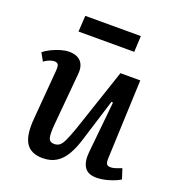

<svg xmlns="http://www.w3.org/2000/svg" viewBox="-132 -823 870 945"><g transform="rotate(20 303.0 -351.0)"><path d="M12 -474Q28 -487 50.5 -498Q73 -509 97 -516Q121 -523 140 -523Q182 -523 202.5 -500.5Q223 -478 219 -435L194 -157Q190 -109 196 -90Q202 -71 225 -71Q242 -71 253.5 -80Q265 -89 276 -113Q287 -137 303 -182L413 -510H517L500 -96Q499 -75 504.5 -66.5Q510 -58 525 -58Q537 -58 552 -63Q567 -68 582 -74L599 -21Q588 -14 572.5 -7.5Q557 -1 540 4Q523 9 507 11.5Q491 14 478 14Q431 14 413.5 -14.5Q396 -43 401 -92L428 -361L420 -363L350 -138Q335 -89 314.5 -55Q294 -21 265 -3.5Q236 14 195 14Q133 14 107.5 -26.5Q82 -67 90 -156L111 -412Q113 -438 107.5 -446Q102 -454 88 -454Q77 -454 62.5 -448.5Q48 -443 35 -433ZM154 -716H445L441 -632H149Z"/></g></svg>

Font: Literata Medium
Style: Italic
Weight: 500
Italic angle: -2°
Designer: Latin by Veronika Burian and Jose Scaglione. Greek by Irene Vlachou. Cyrillic by Vera Evstafieva
Foundry: TypeTogether
Version: Version 3.103;gftools[0.9.29]